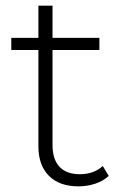

<svg xmlns="http://www.w3.org/2000/svg" viewBox="-20 -656 438 680"><path d="M116 -138V-479H20V-522H116V-636H166V-522H332V-479H166V-143Q166 -92 190.5 -65.5Q215 -39 263 -39Q312 -39 344 -68L365 -33Q346 -15 317.5 -5.5Q289 4 258 4Q190 4 153 -33.5Q116 -71 116 -138Z"/></svg>

Font: Goldbeck Next Light
Style: Regular
Weight: 300
Designer: Julieta Ulanovsky
Foundry: Julieta Ulanovsky
Version: Version 7.200